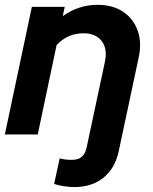

<svg xmlns="http://www.w3.org/2000/svg" viewBox="-22 -549 623 784"><path d="M280.7 214.9Q261.3 214.9 237.1 211.1Q213 207.3 199.1 201.9L221.7 97.7Q232.6 100.7 244 102.2Q255.4 103.7 272.3 103.7Q297 103.7 311.5 91.4Q326 79.1 331.6 53.7L406.7 -298.3Q417.4 -349.8 393 -381.5Q368.6 -413.1 318.6 -413.1Q286.9 -413.1 259.3 -401.2Q231.8 -389.3 209.2 -365.3L132.1 0H-2.2L108.1 -521H242.4L234.2 -483.2Q299.1 -529.3 376.2 -529.3Q438.4 -529.3 480.6 -501Q522.9 -472.7 540.3 -423.7Q557.7 -374.7 543.9 -312.2L462.8 68.4Q447.9 138.3 400.6 176.6Q353.2 214.9 280.7 214.9Z"/></svg>

Font: Red Hat Display VF
Style: Italic
Weight: 300
Italic angle: -12°
Designer: Pentagram, MCKL
Foundry: Pentagram, MCKL
Version: Version 1.023